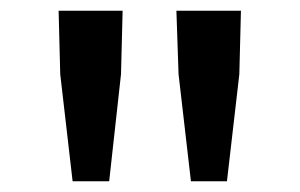

<svg xmlns="http://www.w3.org/2000/svg" viewBox="-20 -795 558 357"><path d="M115 -458H183L205 -657L208 -775H89L92 -657ZM335 -458H402L425 -657L428 -775H308L312 -657Z"/></svg>

Font: Noto Sans CJK TC Medium
Style: Regular
Weight: 500
Designer: Ryoko NISHIZUKA 西塚涼子 (kana, bopomofo & ideographs); Paul D. Hunt (Latin, Greek & Cyrillic); Sandoll Communications 산돌커뮤니
Foundry: Adobe
Version: Version 2.004;hotconv 1.0.118;makeotfexe 2.5.65603